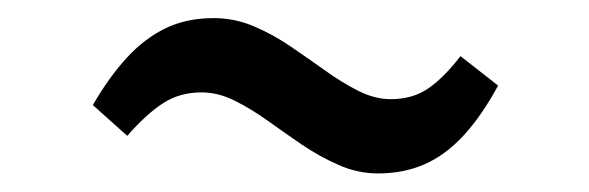

<svg xmlns="http://www.w3.org/2000/svg" viewBox="-20 -388 650 212"><path d="M397.5 -196.5Q375 -196.5 354 -205.8Q333 -215 313.5 -228.2Q294 -241.5 275.5 -254.8Q257 -268 238.8 -277Q220.5 -286 202.5 -286Q178.5 -286 160 -274Q141.5 -262 120.5 -238L82.5 -272Q100.5 -303 120 -324.2Q139.5 -345.5 162.8 -356.8Q186 -368 216 -368Q239 -368 260.2 -359Q281.5 -350 301.2 -336.5Q321 -323 339.5 -309.8Q358 -296.5 376 -287.5Q394 -278.5 411.5 -278.5Q435 -278.5 452 -289.8Q469 -301 488.5 -326L530 -293.5Q511.5 -259.5 491.5 -238Q471.5 -216.5 448.5 -206.5Q425.5 -196.5 397.5 -196.5Z"/></svg>

Font: Merriweather 28pt Medium
Style: Italic
Weight: 500
Italic angle: -7.8°
Version: Version 2.101